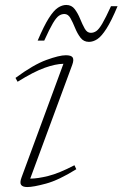

<svg xmlns="http://www.w3.org/2000/svg" viewBox="-20 -745 494 775"><path d="M67 -29 236 -487.5Q204.5 -487 160.8 -471.5Q117 -456 51 -415L42.5 -430.5Q115 -484 167.2 -503Q219.5 -522 245.5 -522Q268 -522 273.5 -512.8Q279 -503.5 271.5 -483L102 -24Q132 -24 175 -34.8Q218 -45.5 280.5 -78L288 -62Q216.5 -17.5 165.5 -3.8Q114.5 10 90 10Q71.5 10 65.2 1.2Q59 -7.5 67 -29ZM454.5 -720Q429.5 -660 409.5 -629Q389.5 -598 372.8 -587Q356 -576 339 -576Q317.5 -576 304.8 -593Q292 -610 283 -632.2Q274 -654.5 264.5 -671.5Q255 -688.5 240 -688.5Q228 -688.5 217.5 -681.2Q207 -674 193.5 -651.2Q180 -628.5 158.5 -581H132Q157.5 -641 177.2 -672Q197 -703 214 -714Q231 -725 247.5 -725Q269 -725 281.8 -708Q294.5 -691 303.5 -668.8Q312.5 -646.5 322 -629.5Q331.5 -612.5 346.5 -612.5Q358.5 -612.5 369 -619.8Q379.5 -627 393 -650Q406.5 -673 428 -720Z"/></svg>

Font: Newsreader 6pt ExtraLight
Style: Italic
Weight: 275
Italic angle: -17°
Designer: Hugues Gentile
Foundry: Production Type
Version: Version 1.003; ttfautohint (v1.8.3)